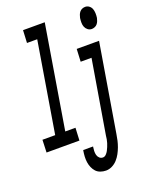

<svg xmlns="http://www.w3.org/2000/svg" viewBox="-209 -831 907 1147"><g transform="rotate(-20 244.0 -258.0)"><path d="M173 0H-36L-33 -80H48L143 -655H78L82 -735H220L112 -80H177ZM471 -601Q457 -601 446 -609.5Q435 -618 430 -630.5Q425 -643 425 -657.5Q425 -672 427 -687Q429 -696 432.5 -705.5Q436 -715 442.5 -723Q449 -731 458.5 -735Q468 -739 478 -739Q492 -739 503 -730.5Q514 -722 518.5 -709.5Q523 -697 523.5 -682.5Q524 -668 522 -653Q520 -644 516.5 -634.5Q513 -625 506.5 -617Q500 -609 490 -605Q480 -601 471 -601ZM262 223Q244 223 227 217Q210 211 199 199Q188 187 181 171Q174 155 171.5 137Q169 119 170 101Q171 83 174 65L175 61H238L237 63Q235 76 234.5 89Q234 102 237 114Q240 126 249 134.5Q258 143 271 143Q282 143 291 134Q300 125 305.5 114.5Q311 104 315.5 93Q320 82 323.5 71Q327 60 329 48.5Q331 37 332 26L410 -440H341L345 -520H487L394 39Q391 59 386.5 78.5Q382 98 375 117Q368 136 358 154.5Q348 173 334 188.5Q320 204 301 213.5Q282 223 262 223Z"/></g></svg>

Font: Iosevka Term Curly Md Obl
Style: Regular
Weight: 500
Italic angle: -9°
Designer: Belleve Invis
Foundry: Belleve Invis
Version: Version 32.3.0